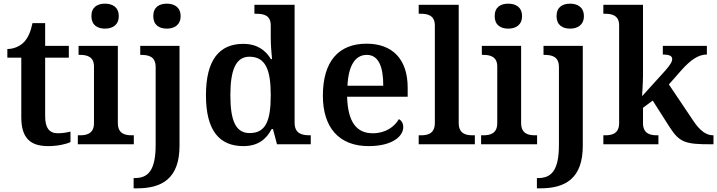

<svg xmlns="http://www.w3.org/2000/svg" viewBox="-20 -786 3907 1046"><path d="M242 10C297 10 344 -2 364 -12V-69C343 -64 321 -60 295 -60C249 -60 226 -89 226 -152V-472H355V-536H226V-660H157C147 -612 132 -579 111 -557C90 -535 56 -519 20 -519V-472H96V-147C96 -31 148 10 242 10Z M552 -630C593 -630 627 -650 627 -698C627 -747 593 -766 552 -766C510 -766 478 -747 478 -698C478 -650 510 -630 552 -630ZM404 0H709V-49H697C662 -49 622 -57 622 -116V-536H408V-487H417C451 -487 492 -479 492 -424V-115C492 -57 451 -49 417 -49H404Z M889 -630C929 -630 964 -650 964 -698C964 -747 929 -766 889 -766C847 -766 815 -747 815 -698C815 -650 847 -630 889 -630ZM708 240H727C862 240 958 187 958 8V-536H744V-487H747C791 -487 828 -478 828 -420V3C828 141 788 184 715 184H708Z M1306 10C1384 10 1430 -26 1460 -83H1467L1489 0H1673V-49H1668C1624 -49 1585 -58 1585 -118V-760H1366V-711H1374C1418 -711 1455 -703 1455 -647V-582C1455 -550 1458 -500 1462 -464H1456C1427 -512 1381 -547 1305 -547C1175 -547 1102 -460 1102 -267C1102 -75 1175 10 1306 10ZM1340 -61C1264 -61 1235 -129 1235 -267C1235 -403 1264 -477 1339 -477C1428 -477 1455 -403 1455 -268C1455 -128 1428 -61 1340 -61Z M1988 10C2117 10 2177 -43 2177 -94C2177 -114 2167 -130 2153 -137C2129 -95 2080 -60 2011 -60C1923 -60 1875 -120 1871 -259H2201V-308C2201 -466 2116 -548 1977 -548C1825 -548 1739 -452 1739 -265C1739 -91 1827 10 1988 10ZM2068 -319H1873C1878 -428 1915 -487 1978 -487C2043 -487 2068 -422 2068 -319Z M2261 0H2567V-49H2554C2519 -49 2479 -57 2479 -116V-760H2261V-711H2274C2308 -711 2349 -703 2349 -648V-116C2349 -57 2309 -49 2274 -49H2261Z M2749 -630C2790 -630 2824 -650 2824 -698C2824 -747 2790 -766 2749 -766C2707 -766 2675 -747 2675 -698C2675 -650 2707 -630 2749 -630ZM2601 0H2906V-49H2894C2859 -49 2819 -57 2819 -116V-536H2605V-487H2614C2648 -487 2689 -479 2689 -424V-115C2689 -57 2648 -49 2614 -49H2601Z M3086 -630C3126 -630 3161 -650 3161 -698C3161 -747 3126 -766 3086 -766C3044 -766 3012 -747 3012 -698C3012 -650 3044 -630 3086 -630ZM2905 240H2924C3059 240 3155 187 3155 8V-536H2941V-487H2944C2988 -487 3025 -478 3025 -420V3C3025 141 2985 184 2912 184H2905Z M3267 0H3567V-49H3558C3524 -49 3483 -57 3483 -115V-199L3536 -238L3629 -92C3683 -8 3718 0 3853 0H3867V-49H3864C3827 -49 3792 -75 3757 -128L3624 -326L3690 -401C3742 -460 3785 -489 3831 -489V-536H3591V-489C3624 -489 3642 -482 3642 -465C3642 -451 3634 -435 3604 -401L3478 -262C3478 -262 3483 -338 3483 -374V-760H3267V-711H3278C3312 -711 3353 -703 3353 -648V-116C3353 -57 3313 -49 3278 -49H3267Z"/></svg>

Font: Noto Serif Tamil SemiBold
Style: Regular
Weight: 600
Designer: Indian Type Foundry, Tom Grace, and the Monotype Design Team
Foundry: Monotype Imaging Inc.
Version: Version 2.004